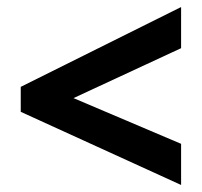

<svg xmlns="http://www.w3.org/2000/svg" viewBox="-20 -625 575 546"><path d="M495 -99V-216L189 -346L495 -488V-605L39 -378V-307Z"/></svg>

Font: Noto Sans Kannada SemiCondensed
Style: Bold
Weight: 700
Width: 4
Designer: Jelle Bosma - Monotype Design Team
Foundry: Monotype Imaging Inc.
Version: Version 2.005